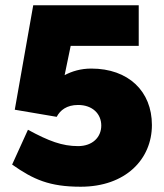

<svg xmlns="http://www.w3.org/2000/svg" viewBox="-20 -698 622 728"><path d="M286 10C456 10 556 -94 556 -224C556 -352 467 -438 326 -438C287 -438 253 -428 225 -413L248 -524H506V-678H106L36 -282L195 -255C208 -280 233 -300 276 -300C331 -300 364 -266 364 -222C364 -178 331 -144 276 -144C216 -144 165 -163 86 -206L26 -74C107 -17 168 10 286 10Z"/></svg>

Font: Gantari Black
Style: Regular
Weight: 900
Designer: Anugrah Pasau
Foundry: Lafontype
Version: Version 1.000